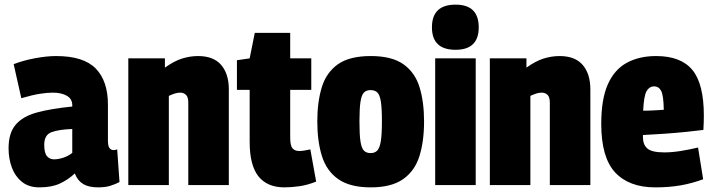

<svg xmlns="http://www.w3.org/2000/svg" viewBox="-20 -799 3078 829"><path d="M17 -159Q17 -225 48 -261Q79 -297 140 -313.5Q201 -330 292 -339V-345Q292 -372 268.5 -385.5Q245 -399 208 -399Q184 -399 152 -394Q120 -389 72 -375L39 -522Q80 -538 131 -547.5Q182 -557 222 -557Q341 -557 393.5 -503Q446 -449 446 -348V-193Q446 -168 453 -159.5Q460 -151 469 -151Q479 -151 486 -154L496 -13Q479 -4 457 3Q435 10 403 10Q363 10 339 -4.5Q315 -19 303 -50Q274 -23 238.5 -6.5Q203 10 150 10Q104 10 74.5 -14Q45 -38 31 -76Q17 -114 17 -159ZM171 -174Q171 -138 183 -124.5Q195 -111 213 -111Q231 -111 253 -118Q275 -125 292 -139V-242Q235 -240 203 -228.5Q171 -217 171 -174Z M534 0V-547H692V-507Q731 -535 765.5 -546Q800 -557 835 -557Q902 -557 935 -518.5Q968 -480 968 -413V0H793V-356Q793 -380 783 -389.5Q773 -399 758 -399Q746 -399 734 -395Q722 -391 709 -385V0Z M1208 10Q1134 10 1096 -37.5Q1058 -85 1058 -187V-411H1003V-539L1058 -547L1080 -657H1233V-547H1324V-411H1233V-205Q1233 -170 1243 -158.5Q1253 -147 1272 -147Q1290 -147 1320 -154L1345 -15Q1308 0 1273 5Q1238 10 1208 10Z M1350 -275Q1350 -359 1369.5 -422.5Q1389 -486 1439 -521.5Q1489 -557 1581 -557Q1672 -557 1722 -521.5Q1772 -486 1791.5 -422.5Q1811 -359 1811 -275Q1811 -189 1791 -125Q1771 -61 1720.5 -25.5Q1670 10 1581 10Q1491 10 1440.5 -25.5Q1390 -61 1370 -125Q1350 -189 1350 -275ZM1532 -275Q1532 -217 1536.5 -188Q1541 -159 1551.5 -148.5Q1562 -138 1580 -138Q1598 -138 1608.5 -148.5Q1619 -159 1624 -188Q1629 -217 1629 -275Q1629 -331 1624.5 -360Q1620 -389 1609.5 -399.5Q1599 -410 1580 -410Q1562 -410 1551.5 -399.5Q1541 -389 1536.5 -360Q1532 -331 1532 -275Z M1947 -584Q1845 -584 1845 -681Q1845 -779 1947 -779Q2047 -779 2047 -681Q2047 -584 1947 -584ZM1859 0V-547H2034V0Z M2095 0V-547H2253V-507Q2292 -535 2326.5 -546Q2361 -557 2396 -557Q2463 -557 2496 -518.5Q2529 -480 2529 -413V0H2354V-356Q2354 -380 2344 -389.5Q2334 -399 2319 -399Q2307 -399 2295 -395Q2283 -391 2270 -385V0Z M2809 10Q2696 10 2636 -54.5Q2576 -119 2576 -264Q2576 -371 2604.5 -435Q2633 -499 2686.5 -528Q2740 -557 2813 -557Q2920 -557 2969.5 -497Q3019 -437 3019 -300Q3019 -290 3018.5 -271Q3018 -252 3017 -238Q2987 -234 2942 -229.5Q2897 -225 2848 -221.5Q2799 -218 2756 -216Q2756 -213 2756 -207Q2756 -174 2775.5 -157.5Q2795 -141 2848 -141Q2881 -141 2918.5 -147Q2956 -153 2994 -162L3016 -25Q2967 -7 2918 1.5Q2869 10 2809 10ZM2757 -321Q2780 -321 2805.5 -322.5Q2831 -324 2846 -325Q2845 -386 2835 -406Q2825 -426 2804 -426Q2784 -426 2772 -406Q2760 -386 2757 -321Z"/></svg>

Font: Georama SemiCondensed ExtraBold
Style: Regular
Weight: 800
Width: 4
Designer: Jean-Baptiste Levee
Foundry: Production Type
Version: Version 1.000